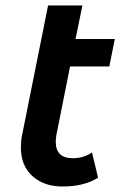

<svg xmlns="http://www.w3.org/2000/svg" viewBox="-20 -672 443 699"><path d="M185 -179Q183 -163 183 -156Q183 -96 245 -96Q284 -96 315 -117L337 -25Q286 7 208 7Q140 7 98 -31Q56 -69 56 -135Q56 -158 60 -178L155 -652H280L255 -530H398L378 -430H235Z"/></svg>

Font: Montserrat Alternates SemiBold
Style: Italic
Weight: 600
Italic angle: -11.3°
Designer: Julieta Ulanovsky
Foundry: Julieta Ulanovsky
Version: Version 7.200